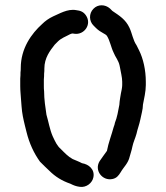

<svg xmlns="http://www.w3.org/2000/svg" viewBox="-20 -701 641 740"><path d="M542 -373V-386C542 -431 532 -475 516 -507L506 -527C493 -545 489 -573 479 -594C464 -626 441 -640 413 -659L404 -668C385 -685 357 -685 340 -667C322 -649 323 -619 341 -602L350 -593C359 -584 369 -578 378 -573C382 -571 389 -567 392 -563C404 -544 408 -518 418 -498C424 -482 437 -468 441 -448L443 -438C445 -425 451 -403 451 -386V-373C451 -365 448 -349 446 -341L443 -323C442 -315 440 -305 440 -297C436 -275 431 -247 423 -228C422 -223 421 -218 418 -211C410 -181 398 -151 392 -119L391 -118C383 -106 371 -91 364 -80C342 -44 375 -3 413 -11C429 -14 437 -24 445 -37C457 -58 474 -71 480 -98C483 -110 488 -123 490 -135C494 -154 501 -167 506 -185C510 -204 517 -221 521 -241C524 -258 531 -279 531 -298C535 -319 542 -348 542 -373ZM311 -642C302 -655 291 -660 273 -662C240 -668 207 -647 185 -638C168 -630 154 -620 142 -608C102 -572 60 -515 60 -439C60 -434 60 -428 59 -422C59 -415 59 -407 58 -398V-369C58 -350 60 -336 61 -318L63 -292C65 -263 70 -242 76 -217L82 -193C93 -148 111 -110 134 -78C143 -68 160 -53 170 -43C193 -20 219 -4 251 7C265 14 273 17 287 19C313 23 336 4 340 -18C346 -48 322 -68 296 -72C283 -79 271 -83 260 -88C243 -97 229 -112 215 -126C199 -140 193 -155 183 -176C172 -201 167 -232 159 -259C155 -286 150 -318 150 -349C149 -356 149 -363 149 -371V-395C150 -404 150 -411 150 -417C151 -424 151 -430 151 -437C151 -478 173 -506 191 -529L204 -542C207 -545 211 -548 214 -550L224 -556L242 -565C244 -566 254 -572 260 -572L266 -571C305 -565 335 -608 311 -642Z"/></svg>

Font: Dictator
Style: Regular
Weight: 500
Version: Version MIL.1277